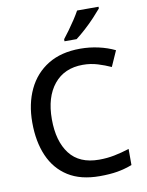

<svg xmlns="http://www.w3.org/2000/svg" viewBox="-101 -1105 835 1093"><g transform="rotate(-10 316.5 -558.5)"><path d="M400 -724Q293 -724 233 -650.5Q173 -577 173 -449Q173 -322 229 -249Q285 -176 399 -176Q445 -176 487.5 -184.5Q530 -193 574 -207V-114Q532 -98 488.5 -90.5Q445 -83 386 -83Q276 -83 204 -128.5Q132 -174 96 -256.5Q60 -339 60 -450Q60 -558 99.5 -641Q139 -724 215 -770.5Q291 -817 401 -817Q455 -817 506.5 -805.5Q558 -794 601 -773L561 -683Q526 -699 485.5 -711.5Q445 -724 400 -724ZM546 -1024Q531 -1006 504 -977Q477 -948 446 -920Q415 -892 391 -874H321V-886Q336 -905 355 -931Q374 -957 392 -984.5Q410 -1012 422 -1034H546Z"/></g></svg>

Font: Noto Sans Telugu UI Medium
Style: Regular
Weight: 500
Designer: Jelle Bosma - Monotype Design Team
Foundry: Monotype Imaging Inc.
Version: Version 2.005; ttfautohint (v1.8.4.7-5d5b)